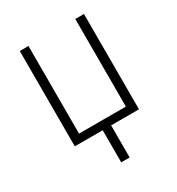

<svg xmlns="http://www.w3.org/2000/svg" viewBox="-170 -640 855 926"><g transform="rotate(-30 257.5 -176.5)"><path d="M233.9 0H78.6V-530.8H127V-43H387.7V-530.8H436V0H280.8V178.7H233.9Z"/></g></svg>

Font: Open Sans SemiCondensed Light
Style: Regular
Weight: 300
Width: 4
Designer: Monotype Design Team
Foundry: Monotype Imaging Inc.
Version: Version 3.000